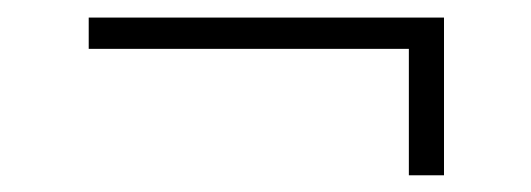

<svg xmlns="http://www.w3.org/2000/svg" viewBox="-20 -374 620 224"><path d="M498 -169.5H457V-317H83.5V-353.5H498Z"/></svg>

Font: LatoLatin Light
Style: Regular
Weight: 300
Designer: Lukasz Dziedzic with Adam Twardoch and Botio Nikoltchev
Foundry: tyPoland Lukasz Dziedzic
Version: Version 2.015; 2015-08-06; http://www.latofonts.com/